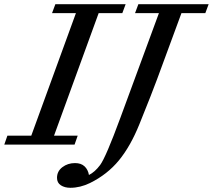

<svg xmlns="http://www.w3.org/2000/svg" viewBox="-74 -683 1005 907"><path d="M-53.7 0 -39.1 -42H73.7L284.7 -621.1H171.9L187.5 -663.1H519.5L503.9 -621.1H392.1L181.2 -42H293L278.3 0ZM258.3 204.1Q231.9 204.1 213.6 192.4Q195.3 180.7 195.3 157.2Q195.3 126 220.7 106.7Q246.1 87.4 280.3 87.4Q309.1 87.4 325.4 102.8Q341.8 118.2 346.2 143.6Q374 129.9 398.9 96.7Q425.8 60.5 494.1 -125L676.8 -621.1H564L579.6 -663.1H911.6L896 -621.1H783.2L668 -308.6Q646 -248.5 584.5 -96.2Q542.5 7.8 487.8 74.5Q433.1 141.1 351.1 181.6Q304.7 204.1 258.3 204.1Z"/></svg>

Font: Elstob 6pt Medium
Style: Italic
Weight: 500
Italic angle: -20°
Designer: Peter S. Baker
Version: Version 1.015